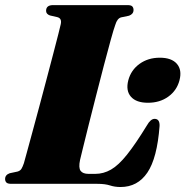

<svg xmlns="http://www.w3.org/2000/svg" viewBox="-28 -720 727 752"><path d="M353 0H16Q2 0 -3 -5.2Q-8 -10.5 -8 -19Q-8 -35 10 -41.5L40.5 -48Q51 -51 55.8 -58.5Q60.5 -66 65.5 -80.5Q68 -89.5 76.8 -121.5Q85.5 -153.5 98.2 -200.2Q111 -247 125.5 -301.2Q140 -355.5 154.2 -409.2Q168.5 -463 180.5 -509.2Q192.5 -555.5 200.5 -586.5Q208.5 -617.5 210 -625.5Q215 -648.5 196 -653L167.5 -659.5Q152.5 -665 152.5 -677.5Q152.5 -700 180 -700H471.5Q485.5 -700 490.2 -694.8Q495 -689.5 495 -681Q495 -665 477.5 -658.5L446.5 -652Q431 -648 423.5 -622.5Q417.5 -606.5 405.8 -564Q394 -521.5 379 -464.2Q364 -407 348.5 -346Q333 -285 319.2 -230.5Q305.5 -176 296.5 -138.8Q287.5 -101.5 285.5 -93.5Q279 -62.5 287.8 -50.8Q296.5 -39 319 -39H345Q377.5 -39 406.8 -55.8Q436 -72.5 469.2 -114Q502.5 -155.5 547.5 -229Q562 -254.5 577.5 -254.5Q598 -254.5 597 -226.5Q587.5 -100.5 549.2 -44Q511 12.5 444 12.5Q421.5 12.5 402.5 6.2Q383.5 0 353 0ZM551.5 -317.5Q505.5 -317.5 484.8 -341.2Q464 -365 474.5 -405.5Q485 -445.5 518.5 -469.8Q552 -494 598 -494Q644 -494 664.8 -470Q685.5 -446 675 -405.5Q664.5 -365.5 631.2 -341.5Q598 -317.5 551.5 -317.5Z"/></svg>

Font: Fraunces 72pt Black
Style: Italic
Weight: 900
Italic angle: -16°
Version: Version 1.000;[b76b70a41]